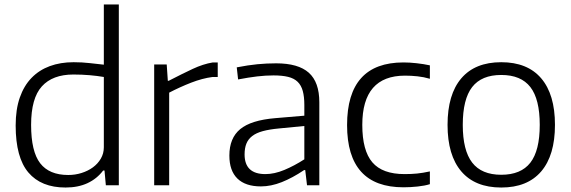

<svg xmlns="http://www.w3.org/2000/svg" viewBox="-20 -828 2550 858"><path d="M273 10Q164 10 107 -57Q50 -124 50 -267Q50 -339 68.5 -392Q87 -445 121 -480Q155 -515 202.5 -532.5Q250 -550 309 -550Q347 -550 381 -546Q415 -542 444 -539V-808H511V0H453L447 -66H441Q413 -29 371 -9.5Q329 10 273 10ZM285 -46Q316 -46 344.5 -55Q373 -64 395 -80Q417 -96 430.5 -119Q444 -142 444 -170V-484Q415 -489 380.5 -492Q346 -495 308 -495Q215 -495 167 -442Q119 -389 119 -270Q119 -151 159.5 -98.5Q200 -46 285 -46Z M669 -540H725L730 -467H734Q794 -498 841 -520Q888 -542 931 -549H953V-484H930Q884 -478 834 -458.5Q784 -439 736 -414V0H669Z M1146 5Q1077 5 1041 -30Q1005 -65 1005 -133Q1005 -211 1053.5 -251Q1102 -291 1210 -300L1340 -311V-359Q1340 -396 1333 -421.5Q1326 -447 1310 -462.5Q1294 -478 1267.5 -484.5Q1241 -491 1202 -491Q1167 -491 1129 -486.5Q1091 -482 1044 -473L1038 -527Q1089 -537 1130.5 -541Q1172 -545 1214 -545Q1313 -545 1360 -503Q1407 -461 1407 -371V0H1352L1344 -68H1339Q1287 -33 1239 -14Q1191 5 1146 5ZM1166 -50Q1206 -50 1250.5 -68.5Q1295 -87 1340 -116V-265L1227 -254Q1184 -250 1154.5 -242Q1125 -234 1107 -220Q1089 -206 1081 -186Q1073 -166 1073 -138Q1073 -50 1166 -50Z M1783 9Q1531 9 1531 -269Q1531 -549 1783 -549Q1810 -549 1841.5 -545.5Q1873 -542 1901 -536V-476Q1874 -484 1845.5 -487Q1817 -490 1790 -490Q1599 -490 1599 -270Q1599 -155 1644 -102.5Q1689 -50 1788 -50Q1818 -50 1843.5 -52.5Q1869 -55 1901 -62V-5Q1879 2 1846.5 5.5Q1814 9 1783 9Z M2220 10Q2103 10 2041.5 -62Q1980 -134 1980 -270Q1980 -406 2041.5 -478Q2103 -550 2220 -550Q2337 -550 2398.5 -478Q2460 -406 2460 -270Q2460 -134 2398.5 -62Q2337 10 2220 10ZM2220 -47Q2308 -47 2350 -101Q2392 -155 2392 -270Q2392 -385 2350 -439Q2308 -493 2220 -493Q2132 -493 2090 -439Q2048 -385 2048 -270Q2048 -156 2090 -101.5Q2132 -47 2220 -47Z"/></svg>

Font: Plata Sans Light
Style: Regular
Weight: 300
Designer: Pablo Impallari, Andres Torresi, & Cristiano Sobral
Foundry: Pablo Impallari, Andres Torresi, & Cristiano Sobral
Version: Version 1.00;December 28, 2019;FontCreator 12.0.0.2547 64-bi